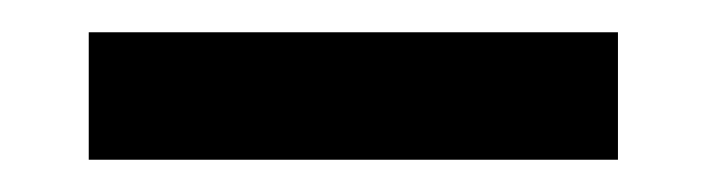

<svg xmlns="http://www.w3.org/2000/svg" viewBox="-20 -318 439 119"><path d="M35 -298H363V-219H35Z"/></svg>

Font: Arima Thin
Style: Regular
Weight: 100
Designer: Joana Correia and Natanael Gama
Foundry: NDISCOVER
Version: Version 1.101;gftools[0.9.23]